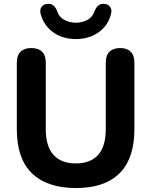

<svg xmlns="http://www.w3.org/2000/svg" viewBox="-20 -962 782 993"><path d="M372.2 10.5Q297.8 10.5 240.9 -8.8Q184 -28 145 -66Q106 -104 86.5 -161Q67 -218 67 -293.5V-637.5Q67 -675.5 86.4 -694.5Q105.8 -713.5 142 -713.5Q178.2 -713.5 197.5 -694.5Q216.8 -675.5 216.8 -637.5V-293.2Q216.8 -205.2 256.6 -161Q296.5 -116.8 372.2 -116.8Q448 -116.8 487.5 -161Q527 -205.2 527 -293.2V-637.5Q527 -675.5 546.2 -694.5Q565.5 -713.5 601.5 -713.5Q636.8 -713.5 655.9 -694.5Q675 -675.5 675 -637.5V-293.5Q675 -193.2 640.8 -125.2Q606.5 -57.2 539 -23.4Q471.5 10.5 372.2 10.5ZM372.2 -760Q305.2 -760 256.5 -793.9Q207.8 -827.8 190.8 -888Q183.8 -910.8 194.4 -925.4Q205 -940 222 -941.5Q238.2 -943.8 248.4 -938.4Q258.5 -933 264.4 -924.9Q270.2 -916.8 273.8 -908.5Q284.5 -874.5 312.2 -859.5Q340 -844.5 372.2 -844.5Q405.2 -844.5 432.6 -859.5Q460 -874.5 470.8 -908.5Q474.5 -916.8 480.2 -924.9Q486 -933 496.1 -938.4Q506.2 -943.8 522.5 -941.5Q539.5 -940 549.9 -925.5Q560.2 -911 553.8 -888Q537.8 -827.8 488.5 -793.9Q439.2 -760 372.2 -760Z"/></svg>

Font: Nunito ExtraLight
Style: Regular
Weight: 200
Designer: Vernon Adams
Foundry: Vernon Adams
Version: Version 3.602;April 4, 2023;FontCreator 14.0.0.2856 64-bit